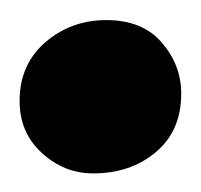

<svg xmlns="http://www.w3.org/2000/svg" viewBox="-20 -480 205 196"><path d="M75 -303Q45.5 -303 22.8 -323.8Q0 -344.5 0 -377Q0 -414 26.2 -436.8Q52.5 -459.5 88.5 -459.5Q125.5 -459.5 145.2 -436.5Q165 -413.5 165 -384.5Q165 -346.5 139.2 -324.8Q113.5 -303 75 -303Z"/></svg>

Font: Merriweather 48pt
Style: Bold
Weight: 700
Version: Version 2.100